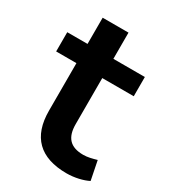

<svg xmlns="http://www.w3.org/2000/svg" viewBox="-173 -762 765 861"><g transform="rotate(30 209.0 -332.0)"><path d="M310.1 10.7C350.6 10.7 393.6 0.5 420.9 -13.7L401.4 -111.3C377.9 -104.5 356 -98.6 333 -98.6C265.1 -98.6 235.4 -132.8 235.4 -201.2V-439.5H398.4V-539.1H235.4V-674.8H101.6V-539.1H-3.4V-439.5H101.6V-193.4C101.6 -59.1 171.4 10.7 310.1 10.7Z"/></g></svg>

Font: Winston SemiBold
Style: Regular
Weight: 600
Designer: Vernon Adams, Kim Jin-seong, David Berlow, Cristiano Sobral
Foundry: The Winston Project Authors
Version: Version 3.004